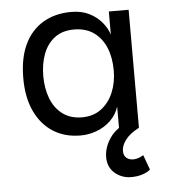

<svg xmlns="http://www.w3.org/2000/svg" viewBox="-52 -559 713 812"><g transform="rotate(-5 304.5 -153.0)"><path d="M275 12Q208 12 158.5 -19.5Q109 -51 81.5 -109.5Q54 -168 54 -250Q54 -335 81.5 -393Q109 -451 160 -481.5Q211 -512 280 -512Q324 -512 356 -496Q388 -480 409 -455Q430 -430 439 -402V-500H523V0H439V-96Q428 -62 402.5 -37.5Q377 -13 343.5 -0.5Q310 12 275 12ZM288 -64Q336 -64 369.5 -89.5Q403 -115 420.5 -157Q438 -199 438 -250Q438 -305 420.5 -347Q403 -389 369 -413Q335 -437 285 -437Q236 -437 203.5 -412.5Q171 -388 155 -346Q139 -304 139 -252Q139 -200 155 -157.5Q171 -115 204.5 -89.5Q238 -64 288 -64ZM473 206Q433 206 403.5 181Q374 156 374 113Q374 72 401 32Q428 -8 492 -34L523 1Q483 22 465 46Q447 70 447 93Q447 113 459.5 123Q472 133 491 132Q510 131 531 118L554 181Q544 191 522 198.5Q500 206 473 206Z"/></g></svg>

Font: Inclusive Sans
Style: Regular
Weight: 400
Designer: Olivia King
Foundry: Olivia King
Version: Version 2.004